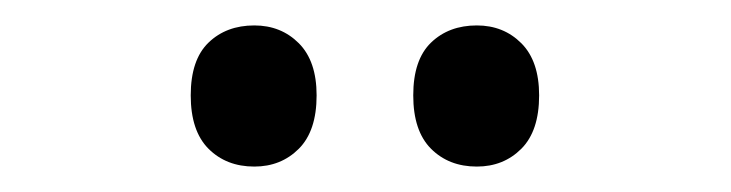

<svg xmlns="http://www.w3.org/2000/svg" viewBox="-20 -750 575 151"><path d="M130 -675Q130 -703 144 -716.5Q158 -730 180 -730Q201 -730 215 -716Q229 -702 229 -675Q229 -647 215 -633Q201 -619 180 -619Q158 -619 144 -633Q130 -647 130 -675ZM305 -675Q305 -703 319 -716.5Q333 -730 355 -730Q376 -730 390 -716Q404 -702 404 -675Q404 -647 390 -633Q376 -619 355 -619Q333 -619 319 -633Q305 -647 305 -675Z"/></svg>

Font: Noto Sans Condensed Medium
Style: Regular
Weight: 500
Width: 3
Designer: Monotype Design Team
Foundry: Monotype Imaging Inc.
Version: Version 2.013; ttfautohint (v1.8.4.7-5d5b)